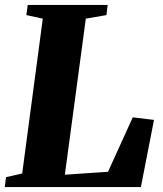

<svg xmlns="http://www.w3.org/2000/svg" viewBox="-26 -763 666 783"><path d="M-6.5 0 -1.5 -40.5 64.5 -55.5 148.5 -687 81.5 -701.5 87 -743H413L408 -701.5L324 -687L238.5 -50.5L414.5 -62.5L515.5 -284.5L602 -274L548.5 0Z"/></svg>

Font: Merriweather 60pt Black
Style: Italic
Weight: 900
Italic angle: -7.8°
Version: Version 2.101